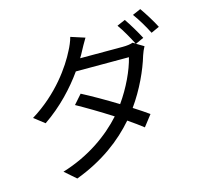

<svg xmlns="http://www.w3.org/2000/svg" viewBox="-126 -984 1251 1191"><g transform="rotate(-15 500.0 -389.0)"><path d="M712 -783C739 -746 772 -687 792 -647L775 -657C759 -651 736 -648 709 -648H436C444 -661 451 -673 457 -685C467 -704 485 -737 501 -763L411 -792C405 -767 389 -731 379 -713C334 -622 231 -472 58 -366L125 -314C237 -390 326 -487 389 -576H730C711 -497 663 -395 602 -309C524 -357 440 -405 382 -435L330 -376C386 -345 471 -295 550 -244C460 -144 328 -48 154 5L226 68C402 2 528 -95 618 -199C656 -173 689 -149 713 -130L768 -201C743 -219 709 -242 671 -266C741 -364 792 -476 818 -564C823 -580 833 -603 841 -617L794 -645L847 -669C826 -710 790 -770 765 -806ZM822 -823C850 -786 883 -730 905 -686L958 -710C940 -747 901 -809 875 -846Z"/></g></svg>

Font: Noto Sans CJK JP Regular
Style: Regular
Weight: 400
Designer: Ryoko NISHIZUKA (kana & ideographs); Paul D. Hunt (Latin, Greek & Cyrillic); Wenlong ZHANG (bopomofo); Sandoll Communica
Foundry: Adobe Systems Incorporated
Version: Version 1.001;PS 1.001;hotconv 1.0.78;makeotf.lib2.5.61930